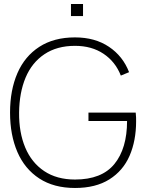

<svg xmlns="http://www.w3.org/2000/svg" viewBox="-20 -920 727 955"><path d="M333 -840V-900H393V-840ZM353 15Q248 15 175.5 -32.2Q103 -79.5 66.5 -164Q30 -248.5 30 -360Q30 -471.5 66.5 -555.8Q103 -640 175.5 -687Q248 -734 353 -734Q452.5 -734 522 -687.2Q591.5 -640.5 622 -561L581 -544Q554 -613 495 -652.5Q436 -692 353 -692Q263 -692 200.8 -650.2Q138.5 -608.5 107.2 -533.8Q76 -459 75 -360Q74 -261.5 105.5 -186.2Q137 -111 199.8 -69Q262.5 -27 353 -27Q486 -27 549 -104.2Q612 -181.5 612 -318H420V-360H655Q656.5 -347.5 656.8 -336.2Q657 -325 657 -317Q657 -220 624.5 -145.2Q592 -70.5 524 -27.8Q456 15 353 15Z"/></svg>

Font: Manrope
Style: Regular
Weight: 400
Designer: Mikhail Sharanda
Foundry: Mikhail Sharanda
Version: Version 4.503